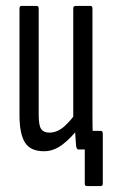

<svg xmlns="http://www.w3.org/2000/svg" viewBox="-20 -506 384 650"><path d="M274 124Q267 124 267 115V0H243L287 -63H320Q328 -63 328 -54V115Q328 124 321 124ZM129 6Q83 6 64.5 -23.5Q46 -53 46 -116V-477Q46 -486 53 -486H104Q111 -486 111 -477V-117Q111 -81 119.5 -69Q128 -57 147 -57Q173 -57 196.5 -77Q220 -97 242 -131L248 -75Q222 -40 192 -17Q162 6 129 6ZM246 0Q240 0 238 -9Q236 -30 234.5 -58.5Q233 -87 233 -101L228 -107V-477Q228 -486 236 -486H286Q293 -486 293 -477V-120Q293 -78 294 -51.5Q295 -25 296 -11Q297 0 290 0Z"/></svg>

Font: Sofia Sans Extra Condensed
Style: Regular
Weight: 400
Designer: Botio Nikoltchev, Ani Petrova
Foundry: lettersoup
Version: Version 4.101